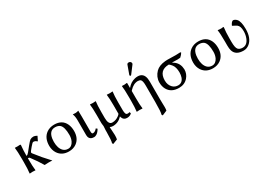

<svg xmlns="http://www.w3.org/2000/svg" viewBox="4 -1623 3895 2803"><g transform="rotate(-30 1952.0 -221.5)"><path d="M83 -234.9Q83 -367.7 74.2 -429.2L76.2 -432.1Q119.1 -428.7 163.1 -433.1Q171.4 -428.7 171.9 -422.9Q163.1 -337.4 163.1 -251V-245.1Q181.6 -246.1 205.1 -274.9Q205.1 -274.9 270.5 -356Q315.9 -412.1 333 -423.8Q356.4 -439 388.7 -439.5Q413.1 -439 444.8 -421.9L448.2 -417.5L414.1 -348.6H405.8Q386.2 -372.1 350.1 -373Q335.9 -373 295.4 -323.7Q292.5 -319.8 290 -316.9L254.9 -273.9Q246.1 -262.2 245.1 -255.9Q246.1 -245.6 251 -237.8Q344.7 -115.2 454.1 0L452.1 2.9Q437 0 392.1 0Q352.1 0 326.2 2.9Q271.5 -90.8 195.3 -190.9L194.3 -191.9L193.8 -192.9L192.9 -193.8L192.4 -194.8L191.4 -195.8L190.9 -196.8L189.9 -197.8L189 -199.2Q182.1 -205.1 165.5 -205.1Q164.1 -205.1 163.1 -205.1V-180.2Q163.1 -70.8 171.9 0L169.9 2.9Q151.9 0 123 0Q94.2 0 76.2 2.9L74.2 0Q83 -68.4 83 -180.2Z M522.9 -205.1Q522.9 -338.9 611.3 -401.4Q665 -438.5 738.8 -439Q873.5 -439 923.3 -331.5Q946.3 -280.8 946.8 -213.9Q946.8 -89.8 863.3 -28.8Q809.6 9.8 734.9 9.8Q617.7 9.8 559.1 -77.6Q523.4 -132.8 522.9 -205.1ZM731.9 -398.9Q633.8 -398.9 614.7 -275.9Q610.8 -250 610.8 -222.2Q610.8 -113.8 663.1 -61.5Q695.3 -29.8 743.7 -29.8Q804.7 -29.8 837.9 -97.2Q858.4 -140.6 858.9 -195.8Q858.9 -332 811.5 -373.5Q781.2 -398.4 731.9 -398.9Z M1068.8 -321.8Q1068.4 -392.1 1050.8 -429.2L1052.7 -431.2Q1064.9 -429.2 1096.7 -429.2Q1122.1 -429.7 1147 -439Q1147 -438 1148.9 -342.8V-90.8Q1148.9 -51.3 1163.6 -46.9Q1168 -45.9 1171.9 -45.9Q1207 -46.9 1238.8 -86.9L1259.8 -69.8Q1223.1 -5.4 1176.8 8.8Q1166.5 11.7 1156.7 12.2Q1087.9 12.2 1072.3 -43.5Q1068.8 -56.6 1068.8 -70.8Z M1428.7 -249V-153.8Q1428.7 -47.4 1485.4 -40.5Q1490.2 -40 1494.6 -40Q1555.7 -40 1607.9 -80.6Q1624 -93.3 1632.8 -106V-249Q1632.8 -363.3 1623.5 -429.2L1625.5 -432.1Q1643.6 -429.2 1672.4 -429.2Q1701.2 -429.2 1719.7 -432.1L1721.7 -429.2Q1712.4 -367.2 1712.4 -249L1712.9 -126Q1713.4 -63.5 1729.5 -47.9Q1738.3 -40.5 1758.8 -40.5Q1771.5 -41 1785.6 -45.9L1793 -21Q1763.2 9.8 1713.4 9.8Q1656.7 9.8 1637.7 -42.5Q1636.7 -45.9 1635.7 -47.9Q1632.8 -57.6 1632.8 -62Q1566.9 9.3 1475.6 9.8Q1446.3 9.3 1425.8 -2L1425.3 -0.5Q1424.8 3.4 1424.8 4.9Q1424.8 12.2 1427.2 40.5Q1432.6 103 1432.6 136.2Q1432.6 175.8 1426.8 207L1347.7 237.8L1336.4 220.2Q1350.1 184.6 1350.6 40Q1350.6 25.4 1350.6 6.8Q1350.6 -7.3 1353 -30.3Q1355 -49.8 1354.5 -59.1Q1354.5 -64 1352.1 -78.6Q1348.6 -101.6 1348.6 -111.8V-249Q1348.6 -365.2 1339.8 -429.2L1341.8 -432.1Q1359.9 -429.2 1388.7 -429.2Q1417.5 -429.2 1435.5 -432.1L1437.5 -429.2Q1428.7 -368.2 1428.7 -249Z M2134.3 -681.2Q2161.1 -681.2 2172.9 -659.2Q2175.8 -652.3 2176.3 -646Q2175.8 -635.7 2170.4 -627.9L2078.1 -505.9Q2071.8 -498.5 2066.4 -498Q2053.7 -499.5 2052.2 -511.2Q2052.7 -515.6 2054.2 -521L2106 -664.1Q2113.8 -680.7 2134.3 -681.2ZM1969.2 -349.1Q2022.5 -415.5 2100.6 -433.6Q2124 -439 2147 -439Q2244.1 -439 2260.7 -334Q2264.2 -309.6 2264.2 -280.8V5.9Q2264.2 33.2 2265.6 84Q2267.1 126 2267.1 144Q2267.1 184.1 2262.2 204.1L2181.2 237.8L2170.4 220.2Q2184.1 184.1 2184.1 17.1Q2184.1 11.2 2184.1 5.9V-263.2Q2184.1 -343.3 2162.1 -364.3Q2145.5 -378.4 2116.2 -378.9Q2042.5 -378.9 1976.6 -307.6Q1971.2 -301.8 1967.3 -296.9V-180.2Q1967.3 -64 1976.1 0L1974.1 2.9Q1956.1 0 1927.2 0Q1898.4 0 1880.4 2.9L1878.4 0Q1887.2 -62 1887.2 -180.2V-234.9Q1887.2 -373 1878.4 -429.2L1880.4 -432.1Q1924.3 -427.7 1961.4 -435.1Q1966.8 -435.1 1967.3 -427.2Q1967.3 -425.8 1967.3 -424.8V-352.1Z M2822.8 -363.8Q2806.6 -360.8 2775.9 -360.8Q2707 -360.8 2689 -362.8L2687 -357.9Q2766.6 -316.9 2785.6 -231Q2790.5 -208.5 2791 -186Q2791 -111.8 2740.7 -54.2Q2684.1 9.3 2590.8 9.8Q2458.5 9.8 2404.8 -87.9Q2377.9 -138.2 2377.9 -204.1Q2379.4 -296.4 2447.8 -366.2Q2502 -420.4 2607.4 -430.2Q2626 -431.6 2644 -432.1Q2667.5 -432.1 2714.8 -430.7Q2762.2 -429.2 2785.6 -429.2Q2824.7 -429.2 2862.8 -432.1L2873 -422.9Q2857.4 -393.6 2822.8 -363.8ZM2597.7 -28.8Q2668 -28.8 2694.8 -104.5Q2706.5 -139.6 2707 -185.1Q2706.5 -272 2670.9 -317.9Q2653.3 -341.3 2628.9 -360.8Q2461.9 -359.4 2460.9 -188Q2460.9 -111.3 2507.8 -64.9Q2543.9 -29.3 2597.7 -28.8Z M2950.7 -205.1Q2950.7 -338.9 3039.1 -401.4Q3092.8 -438.5 3166.5 -439Q3301.3 -439 3351.1 -331.5Q3374 -280.8 3374.5 -213.9Q3374.5 -89.8 3291 -28.8Q3237.3 9.8 3162.6 9.8Q3045.4 9.8 2986.8 -77.6Q2951.2 -132.8 2950.7 -205.1ZM3159.7 -398.9Q3061.5 -398.9 3042.5 -275.9Q3038.6 -250 3038.6 -222.2Q3038.6 -113.8 3090.8 -61.5Q3123 -29.8 3171.4 -29.8Q3232.4 -29.8 3265.6 -97.2Q3286.1 -140.6 3286.6 -195.8Q3286.6 -332 3239.3 -373.5Q3209 -398.4 3159.7 -398.9Z M3586.4 -251V-189Q3586.4 -92.8 3612.3 -62Q3637.2 -34.2 3688.5 -34.2Q3763.2 -34.2 3799.3 -124.5Q3819.3 -175.8 3819.8 -236.8Q3819.8 -322.8 3780.3 -351.1Q3774.4 -355 3761.7 -362.8Q3736.8 -377.4 3712.4 -388.7Q3712.4 -388.7 3711.9 -397Q3727.5 -431.2 3750.5 -447.3Q3757.3 -451.7 3761.7 -452.1Q3792 -451.2 3820.3 -422.4Q3861.8 -378.4 3861.8 -249Q3861.8 -95.7 3776.9 -25.9Q3732.4 9.8 3679.7 9.8Q3545.4 9.8 3516.6 -88.9Q3506.8 -123.5 3506.8 -172.9V-234.9Q3506.8 -381.8 3496.6 -436L3498.5 -439Q3562.5 -429.7 3587.4 -439Q3595.7 -437 3596.7 -429.2Q3586.4 -351.6 3586.4 -251Z"/></g></svg>

Font: Linux Biolinum Capitals O
Style: Small Caps
Weight: 400
Designer: Philipp H. Poll
Foundry: Philipp H. Poll
Version: Version 1.0.4